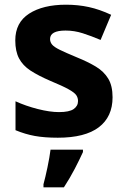

<svg xmlns="http://www.w3.org/2000/svg" viewBox="-20 -576 537 817"><path d="M459 -162Q459 -79 400.5 -34.5Q342 10 226 10Q169 10 128 2.5Q87 -5 46 -22V-145Q90 -125 141 -112Q192 -99 231 -99Q275 -99 293.5 -112Q312 -125 312 -146Q312 -160 304.5 -171Q297 -182 272 -196Q247 -210 194 -232Q143 -254 110 -275.5Q77 -297 61 -327.5Q45 -358 45 -404Q45 -480 104 -518Q163 -556 261 -556Q312 -556 358 -546Q404 -536 453 -513L408 -406Q368 -423 332 -434.5Q296 -446 259 -446Q193 -446 193 -410Q193 -397 201.5 -386.5Q210 -376 234.5 -364Q259 -352 307 -332Q354 -313 388 -292.5Q422 -272 440.5 -241.5Q459 -211 459 -162ZM333 71Q318 104 298 142.5Q278 181 252 221H165V208Q173 179 182 136Q191 93 195 61H333Z"/></svg>

Font: Noto Sans Tamil
Style: Bold
Weight: 700
Designer: Jelle Bosma - Monotype Design Team
Foundry: Monotype Imaging Inc.
Version: Version 2.004; ttfautohint (v1.8.4.7-5d5b)